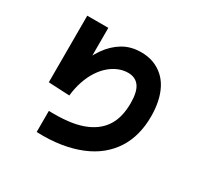

<svg xmlns="http://www.w3.org/2000/svg" viewBox="-172 -1000 1343 1286"><g transform="rotate(30 500.0 -356.5)"><path d="M251 65V-98Q331 -96 395 -103Q459 -110 509 -128Q559 -146 595 -173Q631 -200 654.5 -236Q678 -272 689 -317.5Q700 -363 700 -416Q700 -505 670.5 -545Q641 -585 585 -585Q548 -585 512 -570.5Q476 -556 444 -528.5Q412 -501 386 -461Q360 -421 342.5 -369.5Q325 -318 318 -256L155 -264V-779H318V-308H239Q250 -392 276.5 -470.5Q303 -549 347 -612Q391 -675 451.5 -711.5Q512 -748 592 -748Q645 -748 687.5 -732Q730 -716 763.5 -686.5Q797 -657 819 -615Q841 -573 852 -520.5Q863 -468 863 -407Q863 -333 846 -268.5Q829 -204 794.5 -150.5Q760 -97 709 -55.5Q658 -14 589.5 14Q521 42 436.5 55.5Q352 69 251 65Z"/></g></svg>

Font: Murecho Thin ExtraBold
Style: Regular
Weight: 800
Version: Version 1.010